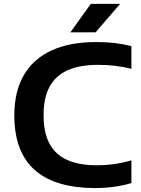

<svg xmlns="http://www.w3.org/2000/svg" viewBox="-20 -968 735 998"><path d="M473 9.5Q374 9.5 296.2 -12.8Q218.5 -35 164.5 -81Q110.5 -127 82.5 -198.5Q54.5 -270 54.5 -368.5Q54.5 -492.5 104 -577.5Q153.5 -662.5 248.5 -706Q343.5 -749.5 480 -749.5Q530 -749.5 574.5 -744.5Q619 -739.5 663 -728.5V-610.5Q622.5 -620.5 579.5 -625.8Q536.5 -631 490.5 -631Q395.5 -631 332.5 -603.2Q269.5 -575.5 238 -517.8Q206.5 -460 206.5 -370.5Q206.5 -277.5 238 -220Q269.5 -162.5 331 -135.8Q392.5 -109 481.5 -109Q529.5 -109 573.8 -115.2Q618 -121.5 663 -134.5V-16.5Q620 -3.5 572.2 3Q524.5 9.5 473 9.5ZM346 -800 452 -948H604.5L477 -800Z"/></svg>

Font: Encode Sans SC Expanded SemiBold
Style: Regular
Weight: 600
Width: 7
Designer: Multiple Designers
Foundry: Impallari Type
Version: Version 3.002